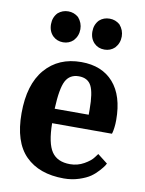

<svg xmlns="http://www.w3.org/2000/svg" viewBox="-83 -780 640 850"><g transform="rotate(10 237.0 -355.0)"><path d="M109 -600Q89 -620 89 -652Q89 -683 109 -704Q129 -721 155 -721Q181 -721 201 -704Q221 -681 221 -652Q221 -622 201 -600Q182 -582 155 -582Q128 -582 109 -600ZM341 -582Q313 -582 295 -600Q275 -620 275 -652Q275 -683 295 -704Q314 -721 341 -721Q367 -721 387 -704Q407 -681 407 -652Q407 -622 387 -600Q368 -582 341 -582ZM263 11Q152 11 90.5 -50.5Q29 -112 29 -241Q29 -371 89 -440.5Q149 -510 251 -510Q344 -510 395.5 -451.5Q447 -393 447 -284Q447 -266 445 -250.5Q443 -235 441 -228L439 -221H170Q171 -131 196.5 -93.5Q222 -56 279 -56Q313 -56 342 -72.5Q371 -89 383 -106L395 -122L440 -87Q438 -83 434 -76.5Q430 -70 415 -53Q400 -36 381.5 -23Q363 -10 331 0.5Q299 11 263 11ZM170 -286H323V-309Q323 -385 307 -415.5Q291 -446 251 -446Q210 -446 192 -412Q174 -378 170 -286Z"/></g></svg>

Font: Arsenal
Style: Bold
Weight: 700
Designer: Andrij Shevchenko
Foundry: Stairsfor
Version: Version 2.001;PS 002.001;hotconv 1.0.88;makeotf.lib2.5.64775